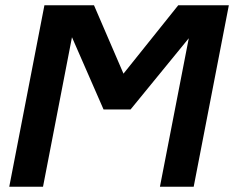

<svg xmlns="http://www.w3.org/2000/svg" viewBox="-20 -708 888 728"><path d="M586.4 0 695.8 -563 475.1 -293H372.6L252.9 -566.9L143.1 0H15.1L148.4 -688H336.4L448.2 -428.7L655.8 -688H847.7L714.4 0Z"/></svg>

Font: Liberation Sans
Style: Bold Italic
Weight: 700
Italic angle: -12°
Designer: Steve Matteson
Foundry: Ascender Corporation
Version: Version 2.1.5